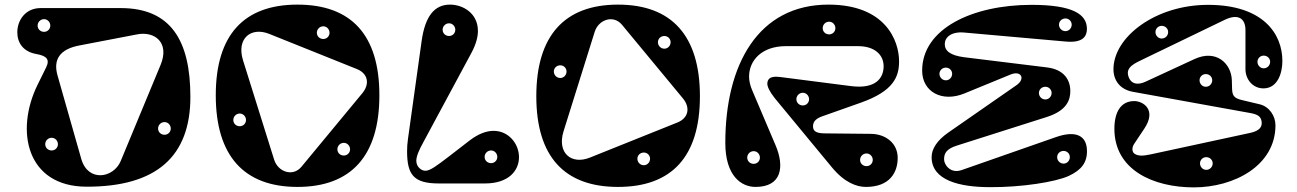

<svg xmlns="http://www.w3.org/2000/svg" viewBox="-20 -795 5619 832"><path d="M503 -760H156C90 -760 55 -707 55 -655C55 -609 81 -571 137 -561C182 -553 197 -538 180 -503L143 -428C44 -227 96 13 354 14C659 15 805 -118 805 -375C805 -620 720 -760 503 -760ZM676 -514 503 -97C472 -23 361 -4 332 -107L229 -469C210 -537 239 -582 324 -598L574 -646C650 -661 716 -611 676 -514ZM171 -657C155 -657 143 -669 143 -684C143 -699 155 -712 171 -712C186 -712 198 -699 198 -684C198 -669 186 -657 171 -657ZM204 -143C188 -143 176 -155 176 -170C176 -185 188 -198 204 -198C219 -198 231 -185 231 -170C231 -155 219 -143 204 -143ZM693 -211C677 -211 665 -223 665 -238C665 -253 677 -266 693 -266C708 -266 720 -253 720 -238C720 -223 708 -211 693 -211Z M1269 15C1502 15 1624 -120 1624 -382C1624 -644 1502 -775 1269 -775C1037 -775 915 -644 915 -382C915 -120 1037 15 1269 15ZM1550 -391 1286 -72C1248 -27 1184 -51 1168 -103L1033 -534C1004 -628 1067 -680 1147 -648L1526 -496C1574 -477 1584 -432 1550 -391ZM1381 -626C1365 -626 1353 -638 1353 -653C1353 -668 1365 -681 1381 -681C1396 -681 1408 -668 1408 -653C1408 -638 1396 -626 1381 -626ZM1019 -248C1003 -248 991 -260 991 -275C991 -290 1003 -303 1019 -303C1034 -303 1046 -290 1046 -275C1046 -260 1034 -248 1019 -248ZM1470 -121C1454 -121 1442 -133 1442 -148C1442 -163 1454 -176 1470 -176C1485 -176 1497 -163 1497 -148C1497 -133 1485 -121 1470 -121Z M1807 -617 1748 -194C1745 -174 1744 -156 1744 -140C1744 -37 1773 0 1882 0H2081C2186 0 2229 -57 2229 -114C2229 -171 2185 -228 2119 -228C2089 -228 2054 -216 2016 -187L1924 -116C1873 -77 1844 -55 1823 -55C1806 -55 1784 -72 1784 -98C1784 -118 1796 -145 1813 -176L2024 -568C2043 -604 2051 -635 2051 -661C2051 -737 1987 -775 1930 -775C1862 -775 1822 -724 1807 -617ZM2108 -88C2092 -88 2080 -100 2080 -115C2080 -130 2092 -143 2108 -143C2123 -143 2135 -130 2135 -115C2135 -100 2123 -88 2108 -88ZM1926 -639C1910 -639 1898 -651 1898 -666C1898 -681 1910 -694 1926 -694C1941 -694 1953 -681 1953 -666C1953 -651 1941 -639 1926 -639Z M2658 -775C2426 -775 2304 -640 2304 -378C2304 -116 2426 15 2658 15C2891 15 3013 -116 3013 -378C3013 -640 2891 -775 2658 -775ZM2675 -688 2939 -369C2973 -328 2963 -283 2915 -264L2536 -112C2456 -80 2393 -132 2422 -226L2557 -657C2573 -709 2637 -733 2675 -688ZM2770 -134C2785 -134 2797 -122 2797 -107C2797 -92 2785 -79 2770 -79C2754 -79 2742 -92 2742 -107C2742 -122 2754 -134 2770 -134ZM2408 -512C2423 -512 2435 -500 2435 -485C2435 -470 2423 -457 2408 -457C2392 -457 2380 -470 2380 -485C2380 -500 2392 -512 2408 -512ZM2859 -639C2874 -639 2886 -627 2886 -612C2886 -597 2874 -584 2859 -584C2843 -584 2831 -597 2831 -612C2831 -627 2843 -639 2859 -639Z M3870 -111C3870 -173 3820 -214 3754 -215L3557 -217C3519 -217 3503 -225 3503 -248C3503 -272 3522 -284 3546 -292L3710 -350C3851 -400 3876 -461 3876 -529C3876 -619 3817 -775 3570 -775C3266 -775 3123 -516 3123 -176C3123 -33 3192 15 3254 15C3368 15 3380 -73 3341 -165L3239 -405C3231 -424 3226 -444 3226 -463C3226 -534 3282 -595 3385 -595H3698C3771 -595 3809 -557 3809 -508C3809 -456 3774 -408 3667 -422L3363 -461C3326 -466 3306 -459 3305 -433C3305 -419 3315 -398 3337 -370L3584 -71C3639 -4 3692 15 3732 15C3836 15 3870 -48 3870 -111ZM3573 -646C3557 -646 3545 -658 3545 -673C3545 -688 3557 -701 3573 -701C3588 -701 3600 -688 3600 -673C3600 -658 3588 -646 3573 -646ZM3246 -85C3230 -85 3218 -97 3218 -112C3218 -127 3230 -140 3246 -140C3261 -140 3273 -127 3273 -112C3273 -97 3261 -85 3246 -85ZM3735 -75C3719 -75 3707 -87 3707 -102C3707 -117 3719 -130 3735 -130C3750 -130 3762 -117 3762 -102C3762 -87 3750 -75 3735 -75ZM3459 -338C3443 -338 3431 -350 3431 -365C3431 -380 3443 -393 3459 -393C3474 -393 3486 -380 3486 -365C3486 -350 3474 -338 3459 -338Z M4158 -654 4598 -615C4673 -608 4690 -638 4690 -670C4690 -733 4629 -774 4450 -774C4194 -774 3976 -671 3976 -489C3976 -398 4061 -350 4159 -390L4359 -472C4405 -491 4425 -454 4385 -426L4087 -219C4042 -187 4017 -151 4017 -114C4017 -14 4137 16 4270 16C4404 17 4554 -6 4612 -33C4665 -58 4693 -90 4690 -147C4687 -207 4642 -231 4556 -201L4147 -58C4098 -41 4071 -82 4071 -104C4071 -129 4079 -149 4126 -164L4516 -288C4604 -316 4618 -363 4618 -400C4618 -448 4592 -494 4516 -503L4158 -547C4097 -555 4074 -575 4074 -604C4074 -632 4100 -659 4158 -654ZM4589 -141C4604 -141 4616 -129 4616 -114C4616 -99 4604 -86 4589 -86C4573 -86 4561 -99 4561 -114C4561 -129 4573 -141 4589 -141ZM4079 -502C4094 -502 4106 -490 4106 -475C4106 -460 4094 -447 4079 -447C4063 -447 4051 -460 4051 -475C4051 -490 4063 -502 4079 -502ZM4597 -715C4612 -715 4624 -703 4624 -688C4624 -673 4612 -660 4597 -660C4581 -660 4569 -673 4569 -688C4569 -703 4581 -715 4597 -715ZM4510 -419C4525 -419 4537 -407 4537 -392C4537 -377 4525 -364 4510 -364C4494 -364 4482 -377 4482 -392C4482 -407 4494 -419 4510 -419Z M5215 -774C4986 -774 4805 -634 4805 -495C4805 -447 4833 -407 4890 -397L5399 -305C5431 -299 5444 -290 5447 -268C5450 -247 5440 -228 5397 -219L4966 -126C4933 -119 4912 -118 4896 -129C4886 -136 4883 -154 4895 -172L4939 -238C4993 -319 4934 -357 4895 -357C4836 -357 4809 -308 4809 -237C4809 -57 4980 17 5153 17C5329 17 5507 -78 5507 -252C5507 -293 5480 -333 5439 -343L5376 -358C5336 -367 5320 -372 5319 -409L5318 -447C5316 -519 5251 -583 5156 -539L4944 -441C4910 -425 4879 -430 4869 -467C4859 -504 4895 -520 4937 -540L5287 -709C5347 -738 5377 -713 5377 -665V-495C5377 -453 5407 -412 5455 -412C5515 -412 5537 -476 5537 -531C5537 -647 5455 -774 5215 -774ZM5205 -474C5221 -474 5233 -462 5233 -447C5233 -432 5221 -419 5205 -419C5190 -419 5178 -432 5178 -447C5178 -462 5190 -474 5205 -474ZM5207 -114C5223 -114 5235 -102 5235 -87C5235 -72 5223 -59 5207 -59C5192 -59 5180 -72 5180 -87C5180 -102 5192 -114 5207 -114ZM5014 -683C5030 -683 5042 -671 5042 -656C5042 -641 5030 -628 5014 -628C4999 -628 4987 -641 4987 -656C4987 -671 4999 -683 5014 -683ZM5456 -554C5472 -554 5484 -542 5484 -527C5484 -512 5472 -499 5456 -499C5441 -499 5429 -512 5429 -527C5429 -542 5441 -554 5456 -554Z"/></svg>

Font: Pilowlava Atome
Style: Regular
Weight: 500
Designer: Anton Moglia, Jérémy Landes, Maksym Kobuzan (Cyrillic), Velvetyne Type Foundry
Foundry: Anton Moglia, Jérémy Landes, Velvetyne Type Foundry
Version: Version 1.002;Glyphs 3.3 (3303)